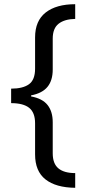

<svg xmlns="http://www.w3.org/2000/svg" viewBox="-20 -735 413 914"><path d="M338 159Q246 158 196.5 119Q147 80 147 0V-148Q147 -199 119 -221.5Q91 -244 33 -244V-313Q89 -313 118 -334Q147 -355 147 -408V-557Q147 -636 197.5 -675.5Q248 -715 338 -715V-645Q287 -644 259 -622Q231 -600 231 -551V-404Q231 -352 206 -321.5Q181 -291 128 -281V-276Q182 -266 206.5 -235Q231 -204 231 -153V-5Q231 44 258 66.5Q285 89 338 89Z"/></svg>

Font: Noto Sans SemiCondensed
Style: Regular
Weight: 400
Width: 4
Designer: Monotype Design Team
Foundry: Monotype Imaging Inc.
Version: Version 2.013; ttfautohint (v1.8.4.7-5d5b)